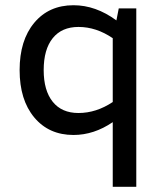

<svg xmlns="http://www.w3.org/2000/svg" viewBox="-20 -504 620 734"><path d="M411 210V-37Q339 12 261 12Q167 12 111 -55Q55 -122 55 -236Q55 -350 111 -417Q167 -484 261 -484Q346 -484 425 -426L434 -472H501V210ZM280 -72Q348 -72 411 -114V-358Q348 -401 280 -401Q216 -401 181.5 -358Q147 -315 147 -236Q147 -158 181.5 -115Q216 -72 280 -72Z"/></svg>

Font: Sometype Mono Medium
Style: Regular
Weight: 500
Monospace: yes
Designer: Ryoichi Tsunekawa
Foundry: Dharma Type
Version: Version 1.000; ttfautohint (v1.8.3)